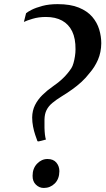

<svg xmlns="http://www.w3.org/2000/svg" viewBox="-20 -898 510 928"><path d="M161 -215.5Q156.5 -228 150.2 -246.2Q144 -264.5 139.8 -286.2Q135.5 -308 135.5 -330.5Q136 -363.5 149.2 -390Q162.5 -416.5 185 -438.8Q207.5 -461 235 -480Q263 -499 285.2 -520.5Q307.5 -542 325 -568.5Q331 -578 335.2 -593Q339.5 -608 342.2 -625.5Q345 -643 345 -659.5Q345.5 -712 328.8 -746.5Q312 -781 280 -798.5Q248 -816 202 -816Q166.5 -816 137.5 -807.2Q108.5 -798.5 95.5 -792L106 -834Q113 -840.5 133.2 -850.8Q153.5 -861 185.2 -869.5Q217 -878 258.5 -878Q320.5 -878 361.2 -861.2Q402 -844.5 425.8 -816.8Q449.5 -789 459.5 -755.5Q469.5 -722 469.5 -689Q469 -645 453.5 -609.2Q438 -573.5 413 -545Q395 -521.5 373.8 -502Q352.5 -482.5 328.5 -465.5Q304.5 -448.5 277 -431.5Q251 -415.5 232.8 -400.2Q214.5 -385 205 -366Q195.5 -347 195 -320Q194.5 -299 195 -280.5Q195.5 -262 197.2 -247.2Q199 -232.5 202 -223.5L167 -214.5ZM137.5 -48.5Q137.5 -84 159.2 -106.8Q181 -129.5 209.5 -129.5Q238 -129.5 252.5 -112Q267 -94.5 267 -70.5Q266.5 -32.5 244.5 -11Q222.5 10.5 191.5 10.5Q170 10.5 153.5 -5.5Q137 -21.5 137.5 -48.5Z"/></svg>

Font: Merriweather 120pt SemiBold
Style: Italic
Weight: 600
Italic angle: -7.8°
Version: Version 2.101